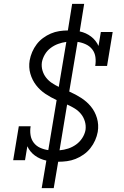

<svg xmlns="http://www.w3.org/2000/svg" viewBox="-20 -863 640 990"><path d="M195 107 219 -35Q186 -42 160 -61Q134 -80 121 -109L109 -37H48L77 -212H138Q134 -189 137.5 -166.5Q141 -144 154 -127Q167 -110 187 -101Q207 -92 229 -89L272 -347Q241 -361 213.5 -379.5Q186 -398 166 -424Q146 -450 136.5 -483Q127 -516 133 -552Q137 -574 146 -595Q155 -616 169 -634.5Q183 -653 202 -667Q221 -681 242 -690Q263 -699 285.5 -702.5Q308 -706 330 -706L352 -843H414L391 -701Q424 -694 449.5 -674.5Q475 -655 488 -626L500 -698H561L532 -523H471Q475 -546 472 -568.5Q469 -591 456 -608Q443 -625 422.5 -634.5Q402 -644 380 -647L337 -391Q369 -377 398 -358.5Q427 -340 448.5 -314Q470 -288 480 -254Q490 -220 484 -183Q480 -161 470.5 -139.5Q461 -118 446 -99Q431 -80 411 -66Q391 -52 369.5 -43.5Q348 -35 325.5 -32Q303 -29 281 -29H280L257 107ZM283 -415 322 -647Q300 -644 279.5 -636.5Q259 -629 241 -615.5Q223 -602 211.5 -582.5Q200 -563 196 -542Q193 -520 199 -499.5Q205 -479 217.5 -463Q230 -447 247 -435.5Q264 -424 283 -415ZM287 -88Q310 -90 331.5 -97Q353 -104 372 -117.5Q391 -131 404 -151Q417 -171 421 -193Q424 -216 417.5 -237.5Q411 -259 397.5 -275.5Q384 -292 365.5 -303.5Q347 -315 326 -324Z"/></svg>

Font: Iosevka HT Light Extended
Style: Italic
Weight: 300
Width: 7
Italic angle: -9°
Monospace: yes
Designer: Belleve Invis
Foundry: Belleve Invis
Version: Version 32.3.0; ttfautohint (v1.8.4)